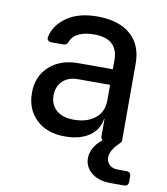

<svg xmlns="http://www.w3.org/2000/svg" viewBox="-83 -630 767 884"><g transform="rotate(10 300.0 -187.5)"><path d="M249 10Q164 10 114.5 -37.5Q65 -85 65 -162Q65 -239 116.5 -286Q168 -333 252 -333H413V-375Q413 -476 301 -476Q258 -476 229.5 -462.5Q201 -449 192 -425Q186 -406 169 -406H113Q103 -406 97 -412Q91 -418 93 -428Q106 -486 160.5 -523Q215 -560 301 -560Q402 -560 457 -512Q512 -464 512 -377V-21Q512 -9 505 -4Q503 -2 500 1Q462 39 462 70Q462 91 476.5 104.5Q491 118 515 118H556Q577 118 577 139V164Q577 185 556 185H494Q438 185 404.5 158Q371 131 371 89Q371 67 383 43.5Q395 20 423 -3Q415 -9 415 -21V-101H413Q406 -50 362.5 -20Q319 10 249 10ZM275 -73Q338 -73 375.5 -103.5Q413 -134 413 -187V-260H261Q218 -260 191.5 -234.5Q165 -209 165 -167Q165 -124 194 -98.5Q223 -73 275 -73Z"/></g></svg>

Font: Pitagon Sans Mono Medium
Style: Regular
Weight: 500
Monospace: yes
Designer: Travis Tran
Foundry: Pitagon
Version: Version 1.001; ttfautohint (v1.8.4.7-5d5b);gftools[0.9.26]